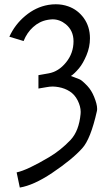

<svg xmlns="http://www.w3.org/2000/svg" viewBox="-20 -760 497 890"><path d="M57.1 39.1 71.8 109.4C114.3 102.5 164.1 80.1 221.2 42C283.7 0 330.1 -38.1 360.8 -72.3C386.7 -100.1 409.7 -157.7 429.2 -245.1C430.2 -248.5 430.2 -252.4 430.2 -256.3C430.2 -270.5 425.3 -288.6 416.5 -310.5C408.2 -331.1 397.9 -347.7 385.7 -360.8C368.2 -379.4 355.5 -390.1 347.2 -393.1C331.5 -398.9 318.8 -403.8 308.6 -407.7C319.8 -414.6 332 -426.8 346.2 -443.4C358.9 -458.5 370.1 -478.5 380.9 -503.9C391.6 -529.3 397 -555.2 397 -582.5C397 -618.7 387.2 -649.9 368.7 -675.8C350.1 -701.7 325.7 -720.2 296.4 -730.5C277.3 -737.3 258.3 -740.2 238.3 -740.2C227.1 -740.2 215.8 -739.3 204.1 -737.3C164.6 -730.5 129.4 -713.4 97.2 -686.5C64.9 -659.7 40.5 -627.4 23.4 -589.8L89.4 -569.8C99.6 -595.7 114.3 -617.2 133.8 -634.8C153.3 -652.3 175.3 -663.6 201.2 -668L204.1 -668.5C210.9 -669.4 217.3 -670.4 223.6 -670.4C246.1 -670.4 266.6 -662.6 285.2 -647.5C308.6 -627.9 320.8 -602.1 320.8 -568.8C320.8 -531.7 309.1 -499 286.1 -470.7C263.2 -442.4 236.3 -425.3 205.1 -419.9L158.2 -411.6V-349.6L195.8 -356C205.6 -357.9 215.3 -358.9 225.1 -358.9C234.4 -358.9 243.2 -357.4 252.4 -356C271 -352.5 288.1 -346.2 303.2 -336.4C318.4 -326.7 330.6 -313 339.8 -294.9C349.1 -276.4 354 -258.3 354 -241.2C354 -237.8 354 -234.9 353.5 -231.4C348.6 -179.7 333.5 -139.6 307.1 -111.3C275.9 -78.6 242.7 -52.2 208 -31.7C140.6 8.3 90.3 32.2 57.1 39.1Z"/></svg>

Font: Tuffy
Style: Regular
Weight: 500
Designer: Thatcher Ulrich, Karoly Barta and Michael Everson
Version: Version 001.270